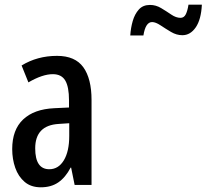

<svg xmlns="http://www.w3.org/2000/svg" viewBox="-20 -788 880 818"><path d="M223 -550Q300 -550 335 -501.5Q370 -453 370 -362V0H298L283 -74H281Q259 -32 228.5 -11Q198 10 154 10Q112 10 85 -13Q58 -36 45 -73Q32 -110 32 -153Q32 -235 78.5 -279Q125 -323 211 -327L274 -330V-361Q274 -418 258 -445Q242 -472 205 -472Q161 -472 101 -437L72 -509Q139 -550 223 -550ZM230 -260Q130 -254 130 -156Q130 -67 190 -67Q229 -67 252 -105Q275 -143 275 -209V-263ZM535 -637Q537 -669 545.5 -698.5Q554 -728 571.5 -747.5Q589 -767 619 -767Q644 -767 666.5 -753.5Q689 -740 709.5 -726Q730 -712 749 -712Q764 -712 771.5 -727Q779 -742 783 -768H840Q837 -705 814 -671.5Q791 -638 757 -638Q732 -638 708.5 -652Q685 -666 664 -680Q643 -694 628 -694Q600 -694 591 -637Z"/></svg>

Font: Noto Sans Thai Looped ExtraCondensed Medium
Style: Regular
Weight: 500
Width: 2
Designer: Sasikarn Vongin, Ben Mitchell
Foundry: The Fontpad Ltd
Version: Version 1.001; ttfautohint (v1.8.4.7-5d5b)